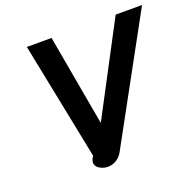

<svg xmlns="http://www.w3.org/2000/svg" viewBox="-125 -830 987 971"><g transform="rotate(-20 368.5 -345.0)"><path d="M231 -35Q231 -51 244 -68L117 -700H250L337 -211L595 -700H737L376 -40Q363 -16 341.5 -3Q320 10 296 10Q278 10 260 2Q231 -12 231 -35Z"/></g></svg>

Font: Niramit
Style: Bold Italic
Weight: 700
Italic angle: -10°
Designer: Katatrad Aksorn Co.,Ltd.
Foundry: Cadson Demak Co.,Ltd.
Version: Version 1.001; ttfautohint (v1.6)